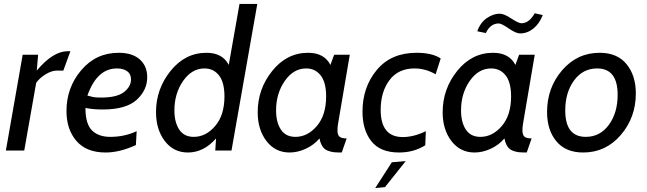

<svg xmlns="http://www.w3.org/2000/svg" viewBox="-20 -770 3311 982"><path d="M340 -508 304 -409H271Q244 -409 212.5 -389.5Q181 -370 165 -346L104 0H10L96 -490H175L168 -409Q251 -508 326 -508Z M733 -375Q733 -309 679 -259.5Q625 -210 505 -210Q454 -210 417 -218Q417 -136 450.5 -103Q484 -70 544 -70Q617 -70 679 -99L675 -28Q592 10 520 10Q422 10 371 -49Q320 -108 320 -202Q320 -322 395.5 -411Q471 -500 587 -500Q657 -500 695 -466Q733 -432 733 -375ZM578 -420Q476 -420 427 -281Q434 -280 443.5 -277Q453 -274 465 -272.5Q477 -271 497 -271Q578 -271 614 -299Q650 -327 650 -364Q650 -392 630 -406Q610 -420 578 -420Z M1164 0H1081L1085 -62Q1022 10 941 10Q868 10 823 -48.5Q778 -107 778 -197Q778 -315 852.5 -407.5Q927 -500 1036 -500Q1118 -500 1150 -438L1205 -750H1296ZM1026 -420Q961 -420 916.5 -356Q872 -292 872 -205Q872 -145 896.5 -107.5Q921 -70 971 -70Q1033 -70 1080.5 -125.5Q1128 -181 1128 -277Q1128 -349 1100 -384.5Q1072 -420 1026 -420Z M1769 -490 1710 -143Q1706 -122 1706 -104Q1706 -80 1716.5 -71Q1727 -62 1753 -62L1728 10Q1702 10 1687.5 8.5Q1673 7 1656 0.5Q1639 -6 1629 -21.5Q1619 -37 1614 -62Q1585 -28 1543.5 -9Q1502 10 1461 10Q1388 10 1343 -48.5Q1298 -107 1298 -196Q1298 -315 1372.5 -407.5Q1447 -500 1556 -500Q1638 -500 1670 -438L1689 -490ZM1546 -420Q1481 -420 1436.5 -356Q1392 -292 1392 -205Q1392 -145 1416.5 -107.5Q1441 -70 1491 -70Q1553 -70 1600.5 -125.5Q1648 -181 1648 -277Q1648 -349 1620 -384.5Q1592 -420 1546 -420Z M2021 10Q1925 10 1879.5 -47.5Q1834 -105 1834 -199Q1834 -324 1907 -412Q1980 -500 2110 -500Q2191 -500 2234 -471L2208 -390Q2156 -420 2100 -420Q2017 -420 1972 -360Q1927 -300 1927 -208Q1927 -69 2040 -69Q2096 -69 2158 -99L2155 -27Q2097 10 2021 10ZM2055 54 1949 187 1899 192 1984 60Z M2715 -490 2656 -143Q2652 -122 2652 -104Q2652 -80 2662.5 -71Q2673 -62 2699 -62L2674 10Q2648 10 2633.5 8.5Q2619 7 2602 0.5Q2585 -6 2575 -21.5Q2565 -37 2560 -62Q2531 -28 2489.5 -9Q2448 10 2407 10Q2334 10 2289 -48.5Q2244 -107 2244 -196Q2244 -315 2318.5 -407.5Q2393 -500 2502 -500Q2584 -500 2616 -438L2635 -490ZM2492 -420Q2427 -420 2382.5 -356Q2338 -292 2338 -205Q2338 -145 2362.5 -107.5Q2387 -70 2437 -70Q2499 -70 2546.5 -125.5Q2594 -181 2594 -277Q2594 -349 2566 -384.5Q2538 -420 2492 -420ZM2640 -599Q2619 -599 2582 -624.5Q2545 -650 2531 -650Q2488 -650 2465 -601L2421 -610Q2437 -655 2470 -677.5Q2503 -700 2536 -700Q2558 -700 2595 -675.5Q2632 -651 2647 -651Q2686 -651 2715 -702L2756 -693Q2739 -649 2708 -624Q2677 -599 2640 -599Z M2963 10Q2873 10 2825.5 -47.5Q2778 -105 2778 -197Q2778 -321 2855 -410.5Q2932 -500 3047 -500Q3137 -500 3184.5 -442Q3232 -384 3232 -292Q3232 -169 3155 -79.5Q3078 10 2963 10ZM3034 -420Q2961 -420 2916 -358.5Q2871 -297 2871 -205Q2871 -70 2976 -70Q3049 -70 3094 -131.5Q3139 -193 3139 -285Q3139 -420 3034 -420Z"/></svg>

Font: Cabin
Style: Italic
Weight: 400
Designer: Pablo Impallari
Foundry: Pablo Impallari. www.impallari.com Igino Marini. www.ikern.com
Version: Version 1.005